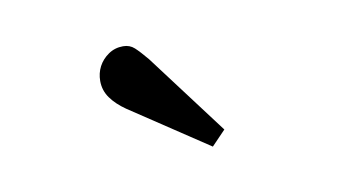

<svg xmlns="http://www.w3.org/2000/svg" viewBox="-36 -837 572 322"><g transform="rotate(-10 250.0 -676.0)"><path d="M305.2 -580.1 172.9 -668Q156.7 -679.2 147.5 -692.1Q138.2 -705.1 138.2 -721.2Q138.2 -734.4 144 -745.6Q149.9 -756.8 160.9 -764.4Q171.9 -772 186 -772Q197.3 -772 205.1 -764.9Q212.9 -757.8 225.1 -743.2L329.1 -605Z"/></g></svg>

Font: Literata
Style: Regular
Weight: 400
Designer: Latin by Veronika Burian and Jose Scaglione. Greek by Irene Vlachou. Cyrillic by Vera Evstafieva.
Foundry: TypeTogether
Version: Version 3.002